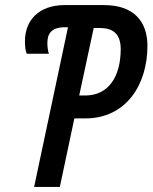

<svg xmlns="http://www.w3.org/2000/svg" viewBox="-20 -734 599 754"><path d="M114 0H215L272 -269H315C475 -269 559 -401 559 -554C559 -651 504 -714 389 -714H234C133 -714 78 -655 78 -572C78 -552 80 -534 85 -523H172C168 -535 166 -550 166 -565C166 -602 182 -627 235 -627H247ZM291 -359 348 -624H372C427 -624 454 -598 454 -541C454 -433 406 -359 315 -359Z"/></svg>

Font: Noto Sans UI Condensed Medium
Style: Italic
Weight: 500
Width: 3
Italic angle: -12°
Designer: Monotype Design Team
Foundry: Monotype Imaging Inc.
Version: Version 1.901